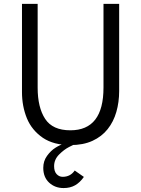

<svg xmlns="http://www.w3.org/2000/svg" viewBox="-20 -726 716 974"><path d="M302.5 228Q259 228 229.2 200.5Q199.5 173 199.5 125.5Q199.5 91 218.5 64.8Q237.5 38.5 261.2 23.5Q285 8.5 306 2.5H368Q356 6.5 330.2 19.8Q304.5 33 279.5 58.2Q254.5 83.5 254.5 117Q254.5 143.5 267.2 157.2Q280 171 298 171Q337 171 359 139L405.5 171.5Q386 199.5 361.2 213.8Q336.5 228 302.5 228ZM337 10Q253 10 198 -26.5Q141 -65.5 116.2 -126.5Q91.5 -187.5 91.5 -259V-706.5H171V-281.5Q171 -181 209 -123Q247 -65 337 -65Q505 -65 505 -281.5V-706.5H584.5V-264Q584.5 -208 570.2 -158.2Q556 -108.5 526 -70.8Q496 -33 449 -11.5Q402 10 337 10Z"/></svg>

Font: Acari Sans
Style: Regular
Weight: 400
Designer: Alfredo Marco Pradil and Stefan Peev (font) & Cristiano Sobral (main changes)
Foundry: Alfredo Marco Pradil and Stefan Peev (font) & Cristiano Sobral (main changes)
Version: Version 1.063; ttfautohint (v1.8.3)